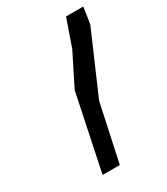

<svg xmlns="http://www.w3.org/2000/svg" viewBox="-167 -879 707 811"><g transform="rotate(-30 187.0 -473.5)"><path d="M166 -514 89 -145H173L233 -424L362 -722L374 -802H290L244 -670Z"/></g></svg>

Font: bitstorm
Style: maxcnobl
Weight: 400
Version: Version 0.2